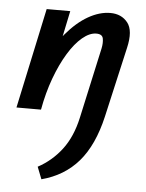

<svg xmlns="http://www.w3.org/2000/svg" viewBox="-52 -470 612 803"><g transform="rotate(5 254.0 -69.0)"><path d="M152 290 132 239Q190 208 231 154.5Q272 101 290 19L355 -277Q360 -301 356.5 -319Q353 -337 328 -337Q300 -337 269.5 -311.5Q239 -286 211 -240Q183 -194 160.5 -133Q138 -72 125 0H51Q75 -107 112 -187Q149 -267 194 -320.5Q239 -374 286.5 -401Q334 -428 379 -428Q426 -428 452 -395Q478 -362 461 -289L394 5Q366 127 306.5 196Q247 265 152 290ZM22 0 112 -421H211L123 0Z"/></g></svg>

Font: Ysabeau Office
Style: Bold Italic
Weight: 700
Italic angle: -12°
Designer: Christian Thalmann (Catharsis Fonts)
Version: Version 2.001;gftools[0.9.30]; featfreeze: tnum,lnum,ss02